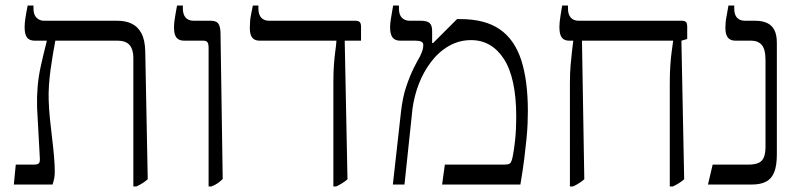

<svg xmlns="http://www.w3.org/2000/svg" viewBox="-20 -667 2899 694"><path d="M462 7V-459Q462 -487 449 -503.5Q436 -520 403 -520H105Q87 -520 78 -531Q69 -542 69 -569Q69 -582 71.5 -599.5Q74 -617 80 -647H101V-636Q101 -614 112 -603Q123 -592 139 -592H404Q434 -592 456 -581.5Q478 -571 491 -547Q504 -523 505 -482L514 -19Q506 -12 496 -5.5Q486 1 473 7ZM30 0 37 -72H103Q116 -72 120.5 -77Q125 -82 124 -95L114 -279Q113 -317 116 -353.5Q119 -390 128 -430.5Q137 -471 149 -518V-536H180V-520Q176 -499 171.5 -472.5Q167 -446 163 -417Q159 -388 157 -359Q155 -330 156 -304Q157 -273 160.5 -237.5Q164 -202 168.5 -166Q173 -130 175.5 -99Q178 -68 178 -47Q178 -33 176 -22.5Q174 -12 170 0Z M734 7V-494Q734 -508 730 -514Q726 -520 714 -520H645Q627 -520 618 -531Q609 -542 609 -567Q609 -579 610.5 -591Q612 -603 614.5 -617Q617 -631 620 -647H641V-636Q641 -615 651 -603.5Q661 -592 680 -592H742Q761 -592 768.5 -582.5Q776 -573 777 -551L785 -20Q777 -12 768 -5.5Q759 1 744 7Z M1185 7V-368Q1185 -405 1187 -433Q1189 -461 1192 -482Q1195 -503 1196 -519V-520H918Q901 -520 892 -530.5Q883 -541 883 -566Q883 -578 884 -590.5Q885 -603 888 -617Q891 -631 894 -647H914V-636Q914 -615 924 -603.5Q934 -592 953 -592H1264Q1275 -592 1280 -587.5Q1285 -583 1285 -570V-520H1226L1236 -19Q1228 -12 1218 -5.5Q1208 1 1195 7Z M1400 0 1429 -259Q1435 -315 1448.5 -354.5Q1462 -394 1475.5 -421Q1489 -448 1498 -463Q1505 -478 1507.5 -486.5Q1510 -495 1510 -505Q1510 -520 1482 -520H1426Q1408 -520 1399 -531.5Q1390 -543 1390 -569Q1390 -582 1393 -599.5Q1396 -617 1401 -647H1422V-636Q1422 -614 1432.5 -603Q1443 -592 1461 -592H1500Q1524 -592 1533 -583.5Q1542 -575 1542 -555V-512L1545 -511L1632 -598H1644Q1733 -598 1786.5 -561Q1840 -524 1864 -450Q1888 -376 1888 -265Q1888 -244 1887 -219.5Q1886 -195 1883 -164.5Q1880 -134 1875 -93.5Q1870 -53 1861 0H1578L1588 -72H1801Q1818 -72 1823.5 -76.5Q1829 -81 1833 -100Q1838 -124 1842 -161.5Q1846 -199 1846 -244Q1846 -316 1834.5 -368.5Q1823 -421 1801 -454.5Q1779 -488 1749.5 -505Q1720 -522 1683 -522Q1639 -522 1602 -500.5Q1565 -479 1537.5 -442.5Q1510 -406 1493.5 -362.5Q1477 -319 1471 -274L1442 0Z M2401 7V-365Q2401 -403 2403 -431.5Q2405 -460 2408 -481.5Q2411 -503 2413 -518V-520H2037Q2019 -520 2010.5 -531.5Q2002 -543 2002 -569Q2002 -577 2003 -588Q2004 -599 2006.5 -613.5Q2009 -628 2012 -647H2033V-636Q2033 -615 2043 -603.5Q2053 -592 2072 -592H2443Q2455 -592 2459.5 -587.5Q2464 -583 2464 -570V-526L2443 -520L2453 -19Q2445 -12 2435 -5.5Q2425 1 2412 7ZM2040 7V-365Q2040 -403 2042.5 -431.5Q2045 -460 2047.5 -481.5Q2050 -503 2052 -518V-555H2083L2092 -19Q2084 -12 2074 -5.5Q2064 1 2051 7Z M2539 0 2556 -72H2684Q2709 -72 2722.5 -78.5Q2736 -85 2741.5 -99.5Q2747 -114 2747 -137V-449Q2747 -489 2733.5 -504.5Q2720 -520 2695 -520H2638Q2620 -520 2611 -531Q2602 -542 2602 -567Q2602 -577 2603 -587.5Q2604 -598 2607 -612.5Q2610 -627 2613 -647H2634V-636Q2634 -614 2644 -603Q2654 -592 2673 -592H2710Q2735 -592 2752.5 -584Q2770 -576 2779 -558.5Q2788 -541 2788 -512V-109Q2788 -70 2779 -46Q2770 -22 2750 -11Q2730 0 2698 0Z"/></svg>

Font: Noto Serif Hebrew Light
Style: Regular
Weight: 300
Version: Version 2.003